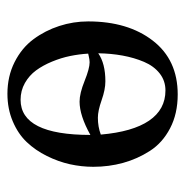

<svg xmlns="http://www.w3.org/2000/svg" viewBox="-11 -471 494 512"><g transform="rotate(90 236.0 -215.0)"><path d="M123 -203.1Q124.5 -178.7 129.4 -154.8Q134.3 -130.9 144.3 -106.7Q154.3 -82.5 167.7 -64.2Q181.2 -45.9 201.4 -34.4Q221.7 -22.9 246.1 -22.9Q339.8 -22.9 339.8 -209Q288.1 -180.2 251 -180.2Q229 -180.2 195.8 -193.6Q162.6 -207 146 -207Q142.1 -207 137.9 -206.3Q133.8 -205.6 129.4 -204.6Q125 -203.6 123 -203.1ZM338.9 -236.8Q331.5 -321.8 301.8 -365.5Q272 -409.2 221.2 -409.2Q195.3 -409.2 175.8 -393.8Q156.2 -378.4 145 -352.1Q133.8 -325.7 128.2 -294.9Q122.6 -264.2 122.1 -230Q149.4 -249 196.8 -249Q218.8 -249 247.1 -239Q275.4 -229 293.9 -229Q317.9 -229 338.9 -236.8ZM37.1 -203.1Q37.1 -309.1 88.4 -375.5Q139.6 -441.9 231.9 -441.9Q283.2 -441.9 322 -421.6Q360.8 -401.4 382.3 -367.9Q403.8 -334.5 414.3 -296.4Q424.8 -258.3 424.8 -216.8Q424.8 -185.5 418 -154.5Q411.1 -123.5 396 -93Q380.9 -62.5 358.9 -39.3Q336.9 -16.1 303.5 -2Q270 12.2 230 12.2Q183.6 12.2 145.8 -6.8Q107.9 -25.9 84.7 -57.1Q61.5 -88.4 49.3 -126Q37.1 -163.6 37.1 -203.1Z"/></g></svg>

Font: Common Serif News
Style: Regular
Weight: 450
Designer: Philipp H. Poll, Khaled Hosny
Foundry: Stefan Peev, Context Ltd.
Version: Version 1.026